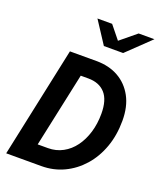

<svg xmlns="http://www.w3.org/2000/svg" viewBox="-168 -1041 945 1143"><g transform="rotate(20 304.5 -470.0)"><path d="M12 0 161 -700H329Q409 -700 468.5 -666.5Q528 -633 562 -570.5Q596 -508 596 -419Q596 -327 568.5 -250.5Q541 -174 491.5 -118Q442 -62 376.5 -31Q311 0 234 0ZM319 -586H271L170 -114H235Q286 -114 328.5 -137Q371 -160 401 -201Q431 -242 447.5 -296.5Q464 -351 464 -415Q464 -502 426 -544Q388 -586 319 -586ZM340 -799 248 -940H341L408 -857L509 -940H609L462 -799Z"/></g></svg>

Font: Red Hat Mono SemiBold
Style: Italic
Weight: 600
Italic angle: -12°
Monospace: yes
Designer: Pentagram, MCKL
Foundry: MCKL
Version: Version 1.030